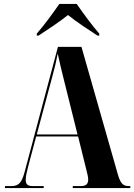

<svg xmlns="http://www.w3.org/2000/svg" viewBox="-20 -951 679 971"><path d="M166 -781V-771H175C215 -797 279 -839 324 -875C368 -839 433 -797 473 -771H482V-781C448 -819 399 -886 368 -931H280C249 -886 200 -819 166 -781ZM5 0H201V-10H145C120 -10 110 -19 110 -42C110 -57 115 -81 123 -111L163 -261H375L416 -95C420 -77 426 -58 426 -44C426 -23 418 -10 389 -10H348V0H639V-10H631C602 -10 589 -24 576 -69L392 -714H273L105 -83C90 -27 75 -10 37 -10H5ZM166 -271 246 -569C256 -605 264 -638 272 -680C281 -636 290 -601 300 -560L372 -271Z"/></svg>

Font: Noto Serif Display ExtraCondensed ExtraBold
Style: Regular
Weight: 800
Width: 2
Designer: Monotype Design Team
Foundry: Monotype Imaging Inc.
Version: Version 2.009